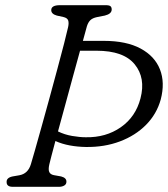

<svg xmlns="http://www.w3.org/2000/svg" viewBox="-20 -720 647 740"><path d="M170 -86Q165.5 -66 170 -56.8Q174.5 -47.5 187.5 -45L215.5 -40Q236.5 -34.5 236 -19.5Q236 -10 227.8 -5Q219.5 0 207.5 0H29Q5.5 0 5.5 -18Q4.5 -35 28.5 -40L54.5 -44.5Q88 -50.5 99 -87Q103.5 -101 114.2 -139.2Q125 -177.5 139.8 -230.2Q154.5 -283 170.5 -341.2Q186.5 -399.5 201.2 -454.5Q216 -509.5 227 -552.2Q238 -595 242.5 -615.5Q246 -631.5 242.8 -641.2Q239.5 -651 224 -654.5L199 -660Q177.5 -666 177.5 -681Q177.5 -700 211 -700H388Q401 -700 405.8 -696Q410.5 -692 410.5 -683.5Q410.5 -666.5 384 -660L353.5 -654Q337 -650.5 328.5 -642.5Q320 -634.5 315 -619Q310 -600 299.5 -562.5H380Q467 -562.5 521.8 -533Q576.5 -503.5 596.5 -452.5Q616.5 -401.5 599.5 -336.5Q584 -280.5 543 -239Q502 -197.5 442.2 -175Q382.5 -152.5 311 -153.5Q279 -154 249 -159.5Q219 -165 193.5 -176.5Q184 -141.5 177.8 -117.2Q171.5 -93 170 -86ZM310.5 -191Q388 -189.5 445.5 -229.5Q503 -269.5 521.5 -341Q542 -419.5 499.2 -472Q456.5 -524.5 352 -524.5H288.5Q276 -479.5 261.2 -425.2Q246.5 -371 231.5 -316Q216.5 -261 203.5 -213.5Q229 -201 258.2 -196Q287.5 -191 310.5 -191Z"/></svg>

Font: Fraunces 72pt S100 Light
Style: Italic
Weight: 300
Italic angle: -16°
Version: Version 1.000; ttfautohint (v1.8.3)